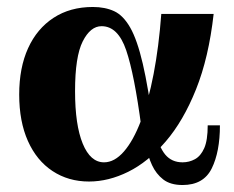

<svg xmlns="http://www.w3.org/2000/svg" viewBox="-20 -520 671 550"><path d="M235 0Q176 0 130.5 -30Q85 -60 60 -116Q35 -172 35 -249Q35 -326 60.5 -382Q86 -438 133.5 -469Q181 -500 246 -500Q281 -500 307 -488Q333 -476 353 -441Q373 -406 389 -337.5Q405 -269 420 -155H385Q365 -307 341.5 -376Q318 -445 271 -445Q239 -445 217 -401.5Q195 -358 195 -259Q195 -162 217 -108.5Q239 -55 278 -55Q308 -55 335 -86Q362 -117 383.5 -173.5Q405 -230 420 -308Q435 -386 442 -480H592Q578 -355 541.5 -264Q505 -173 454.5 -114.5Q404 -56 347.5 -28Q291 0 235 0ZM503 10Q468 10 447.5 -6Q427 -22 415.5 -47Q404 -72 398 -101Q392 -130 385 -155H420Q435 -99 453.5 -77Q472 -55 503 -55Q522 -55 538.5 -64Q555 -73 565 -95.5Q575 -118 575 -161H610Q610 -85 586.5 -37.5Q563 10 503 10Z"/></svg>

Font: Brygada 1918
Style: Bold
Weight: 700
Designer: Mateusz Machalski | Borys Kosmynka | Przemek Hoffer
Foundry: NIEPODLEGLA 2018
Version: Version 3.006